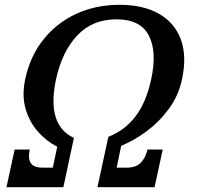

<svg xmlns="http://www.w3.org/2000/svg" viewBox="-20 -780 828 800"><path d="M594.5 -157H658L624 0H386L431.5 -210Q500 -236.5 544.8 -295.2Q589.5 -354 610 -450Q635 -565 600 -632.2Q565 -699.5 465 -699.5Q365 -699.5 301.8 -632.2Q238.5 -565 213.5 -450Q172.5 -258.5 288 -205.5L244 0H7L41 -157H104Q96 -122 107.5 -101.8Q119 -81.5 157.5 -81.5H200L218.5 -168.5Q175 -190.5 139 -230.5Q103 -270.5 86.8 -326Q70.5 -381.5 85 -450Q105.5 -546 161 -615.5Q216.5 -685 298 -722.5Q379.5 -760 478.5 -760Q577 -760 642.5 -722.5Q708 -685 733.5 -615.5Q759 -546 738.5 -450Q724 -381.5 683.8 -326.8Q643.5 -272 590.8 -233Q538 -194 485 -172.5L466 -81.5H508Q546.5 -81.5 566.5 -101.8Q586.5 -122 594.5 -157Z"/></svg>

Font: Besley* Medium
Style: Italic
Weight: 500
Italic angle: -13°
Designer: Owen Earl
Foundry: indestructible type*
Version: Version 3.000; ttfautohint (v1.8.3)